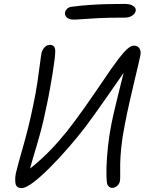

<svg xmlns="http://www.w3.org/2000/svg" viewBox="-20 -946 762 980"><path d="M91 14Q64 14 59.5 -8Q55 -30 61 -62Q65 -80 74.5 -114.5Q84 -149 97.5 -196Q111 -243 124.5 -297.5Q138 -352 150 -411Q163 -472 171 -526.5Q179 -581 184 -621Q189 -661 192 -676Q195 -690 206.5 -703.5Q218 -717 235 -717Q244 -717 250 -713.5Q256 -710 259 -703Q262 -696 262 -685Q262 -670 258.5 -641Q255 -612 249 -575Q243 -538 235.5 -495.5Q228 -453 219 -411Q202 -326 183 -258Q164 -190 148.5 -139.5Q133 -89 126 -53L105 -64Q150 -97 194 -137.5Q238 -178 280 -226Q322 -274 361 -327Q416 -401 462.5 -470Q509 -539 547 -593.5Q585 -648 614 -680.5Q643 -713 663 -713Q683 -713 692 -698.5Q701 -684 696 -661Q694 -651 686 -616.5Q678 -582 666 -532Q654 -482 641 -424.5Q628 -367 617 -310Q604 -244 599 -194Q594 -144 593.5 -109Q593 -74 593.5 -52.5Q594 -31 592 -22Q591 -13 585 -5Q579 3 571 8Q563 13 554 13Q543 13 535.5 6Q528 -1 526 -12Q522 -43 523.5 -91.5Q525 -140 531 -197Q537 -254 548 -310Q557 -355 570 -408.5Q583 -462 595.5 -512.5Q608 -563 617.5 -599.5Q627 -636 630 -646L656 -637Q646 -624 624.5 -593.5Q603 -563 575.5 -523Q548 -483 518.5 -441Q489 -399 462.5 -362Q436 -325 418 -301Q376 -246 327.5 -190.5Q279 -135 232.5 -88.5Q186 -42 148.5 -14Q111 14 91 14ZM357 -846Q331 -846 320 -858Q309 -870 312 -883Q313 -891 321.5 -900.5Q330 -910 349 -912Q397 -918 441 -921Q485 -924 528 -925Q571 -926 616 -926Q639 -926 652 -920Q665 -914 669.5 -906.5Q674 -899 673 -892Q670 -876 654.5 -866Q639 -856 615 -856Q534 -856 483.5 -853.5Q433 -851 404 -848.5Q375 -846 357 -846Z"/></svg>

Font: Shantell Sans Light
Style: Italic
Weight: 300
Italic angle: -11°
Designer: Stephen Nixon, Anya Danilova, Shantell Martin
Foundry: Arrow Type
Version: Version 1.008;[ac192a2d6]